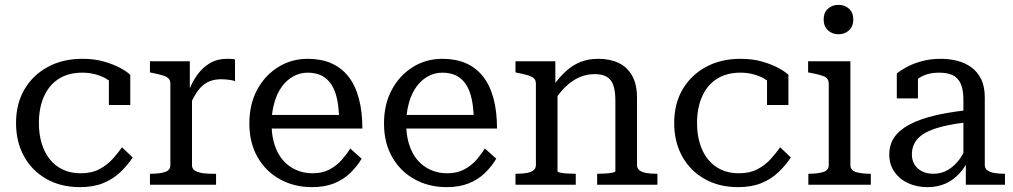

<svg xmlns="http://www.w3.org/2000/svg" viewBox="-20 -760 4168 790"><path d="M312 -47Q357 -47 389 -64Q421 -81 443.5 -106Q466 -131 482 -154L526 -112Q504 -79 474.5 -51Q445 -23 404.5 -6.5Q364 10 309 10Q230 10 170.5 -24Q111 -58 78.5 -117.5Q46 -177 46 -254Q46 -333 80.5 -392Q115 -451 176.5 -484.5Q238 -518 319 -518Q369 -518 408.5 -506.5Q448 -495 475.5 -480Q503 -465 516 -452V-328H428V-429Q420 -434 412 -439Q369 -461 319 -461Q260 -461 220 -434.5Q180 -408 160 -361Q140 -314 140 -254Q140 -208 151.5 -170Q163 -132 185 -104.5Q207 -77 239 -62Q271 -47 312 -47Z M947 -515V-426Q940 -429 930.5 -430.5Q921 -432 911 -433Q901 -434 892 -434Q865 -434 845 -426.5Q825 -419 809.5 -404Q794 -389 781 -366Q776 -357 770 -346V-80Q770 -64 784.5 -56.5Q799 -49 818.5 -47Q838 -45 852 -45H869V0H597V-45H599Q635 -45 658 -52Q681 -59 681 -81V-415Q681 -430 673 -437.5Q665 -445 648.5 -450Q632 -455 607 -460L597 -462V-508H761V-397Q774 -427 791 -451Q813 -482 843.5 -500Q874 -518 913 -518Q923 -518 932.5 -517.5Q942 -517 947 -515Z M1098 -231Q1100 -194 1110 -164Q1122 -126 1145 -100Q1168 -74 1199 -60.5Q1230 -47 1266 -47Q1307 -47 1336.5 -63Q1366 -79 1386.5 -102.5Q1407 -126 1421 -149L1468 -107Q1449 -75 1421 -48Q1393 -21 1354.5 -5.5Q1316 10 1264 10Q1191 10 1132.5 -22Q1074 -54 1040 -113Q1006 -172 1006 -252Q1006 -331 1038 -390.5Q1070 -450 1124.5 -484Q1179 -518 1246 -518Q1301 -518 1342.5 -500Q1384 -482 1412.5 -446.5Q1441 -411 1456 -357Q1471 -303 1471 -231ZM1099 -287H1375Q1373 -323 1367 -352Q1359 -389 1343 -413Q1327 -437 1303 -449Q1279 -461 1246 -461Q1215 -461 1188 -446.5Q1161 -432 1140.5 -404.5Q1120 -377 1109 -338Q1102 -314 1099 -287Z M1652 -231Q1654 -194 1664 -164Q1676 -126 1699 -100Q1722 -74 1753 -60.5Q1784 -47 1820 -47Q1861 -47 1890.5 -63Q1920 -79 1940.5 -102.5Q1961 -126 1975 -149L2022 -107Q2003 -75 1975 -48Q1947 -21 1908.5 -5.5Q1870 10 1818 10Q1745 10 1686.5 -22Q1628 -54 1594 -113Q1560 -172 1560 -252Q1560 -331 1592 -390.5Q1624 -450 1678.5 -484Q1733 -518 1800 -518Q1855 -518 1896.5 -500Q1938 -482 1966.5 -446.5Q1995 -411 2010 -357Q2025 -303 2025 -231ZM1653 -287H1929Q1927 -323 1921 -352Q1913 -389 1897 -413Q1881 -437 1857 -449Q1833 -461 1800 -461Q1769 -461 1742 -446.5Q1715 -432 1694.5 -404.5Q1674 -377 1663 -338Q1656 -314 1653 -287Z M2101 0V-45H2103Q2127 -45 2145.5 -48Q2164 -51 2174.5 -59Q2185 -67 2185 -81V-415Q2185 -430 2177 -437.5Q2169 -445 2152.5 -450Q2136 -455 2111 -460L2101 -462V-508H2265V-419Q2288 -449 2312 -470Q2339 -494 2371 -506Q2403 -518 2442 -518Q2490 -518 2525.5 -501Q2561 -484 2581 -448.5Q2601 -413 2601 -357V-81Q2601 -67 2611.5 -59Q2622 -51 2640.5 -48Q2659 -45 2683 -45H2685V0H2437V-45H2439Q2453 -45 2470 -46Q2487 -47 2499.5 -49.5Q2512 -52 2512 -55V-346Q2512 -384 2504 -408Q2496 -432 2477.5 -443.5Q2459 -455 2427 -455Q2394 -455 2364 -442Q2334 -429 2308 -404Q2290 -387 2274 -365V-55Q2274 -52 2286 -49.5Q2298 -47 2315 -46Q2332 -45 2346 -45H2349V0Z M3020 -47Q3065 -47 3097 -64Q3129 -81 3151.5 -106Q3174 -131 3190 -154L3234 -112Q3212 -79 3182.5 -51Q3153 -23 3112.5 -6.5Q3072 10 3017 10Q2938 10 2878.5 -24Q2819 -58 2786.5 -117.5Q2754 -177 2754 -254Q2754 -333 2788.5 -392Q2823 -451 2884.5 -484.5Q2946 -518 3027 -518Q3077 -518 3116.5 -506.5Q3156 -495 3183.5 -480Q3211 -465 3224 -452V-328H3136V-429Q3128 -434 3120 -439Q3077 -461 3027 -461Q2968 -461 2928 -434.5Q2888 -408 2868 -361Q2848 -314 2848 -254Q2848 -208 2859.5 -170Q2871 -132 2893 -104.5Q2915 -77 2947 -62Q2979 -47 3020 -47Z M3430 -619Q3404 -619 3386.5 -635.5Q3369 -652 3369 -680Q3369 -708 3386.5 -724Q3404 -740 3430 -740Q3456 -740 3473.5 -724Q3491 -708 3491 -680Q3491 -652 3473.5 -635.5Q3456 -619 3430 -619ZM3479 -508V-81Q3479 -59 3502.5 -52Q3526 -45 3562 -45H3563V0H3306V-45H3307Q3343 -45 3366.5 -52Q3390 -59 3390 -81V-415Q3390 -437 3372 -445Q3354 -453 3316 -460L3305 -462V-508Z M3954 0V-82Q3943 -63 3929 -48Q3904 -20 3871 -5Q3838 10 3796 10Q3753 10 3717.5 -6Q3682 -22 3660.5 -52.5Q3639 -83 3639 -124Q3639 -165 3660 -195.5Q3681 -226 3723 -248Q3765 -270 3827 -285Q3879 -297 3944 -305V-350Q3944 -392 3932.5 -416.5Q3921 -441 3899 -451Q3877 -461 3845 -461Q3796 -461 3765 -441Q3761 -439 3757 -436V-355H3670V-458Q3685 -470 3710.5 -484Q3736 -498 3772 -508Q3808 -518 3851 -518Q3886 -518 3918 -510Q3950 -502 3976 -483.5Q4002 -465 4017 -434.5Q4032 -404 4032 -359V-81Q4032 -67 4043 -59Q4054 -51 4072.5 -48Q4091 -45 4115 -45V0ZM3944 -255Q3910 -251 3882 -245Q3843 -237 3814.5 -226Q3786 -215 3768 -200.5Q3750 -186 3741 -167Q3732 -148 3732 -125Q3732 -101 3743 -83Q3754 -65 3774 -55Q3794 -45 3820 -45Q3855 -45 3882.5 -62Q3910 -79 3932 -110Q3938 -119 3944 -130Z"/></svg>

Font: Roboto Serif 20pt
Style: Regular
Weight: 400
Designer: Greg Gazdowicz
Foundry: Commercial Type
Version: Version 1.008